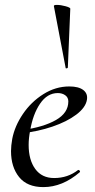

<svg xmlns="http://www.w3.org/2000/svg" viewBox="-20 -752 387 784"><path d="M25 -135Q25 -157 30 -185Q40 -237 73.5 -286.5Q107 -336 157 -367.5Q207 -399 263 -399Q301 -399 320 -384.5Q339 -370 335 -345Q330 -313 291.5 -284Q253 -255 194 -235Q135 -215 70 -208L72 -221Q158 -233 208.5 -262Q259 -291 259 -338Q259 -354 246.5 -363Q234 -372 216 -372Q173 -372 143.5 -328.5Q114 -285 103 -218Q97 -188 97 -160Q97 -99 124 -62Q151 -25 201 -25Q257 -25 299 -58H300Q303 -58 305.5 -55Q308 -52 306 -49Q235 12 157 12Q91 12 58 -29Q25 -70 25 -135ZM212 -732Q228 -732 248 -726.5Q268 -721 267 -716L257 -476Q257 -474 252.5 -473Q248 -472 248 -475L200 -727Q199 -732 212 -732Z"/></svg>

Font: Cormorant Garamond Medium
Style: Italic
Weight: 500
Italic angle: -10°
Designer: Christian Thalmann (Catharsis Fonts)
Foundry: Catharsis Fonts
Version: Version 4.000